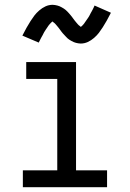

<svg xmlns="http://www.w3.org/2000/svg" viewBox="-20 -778 540 798"><path d="M75 0V-70H218V-450H89V-520H296V-70H425V0ZM315 -597Q310 -597 305 -598Q300 -599 295.5 -600Q291 -601 286.5 -603Q282 -605 277.5 -607.5Q273 -610 269 -612.5Q265 -615 261.5 -618Q258 -621 254.5 -625Q251 -629 247.5 -632.5Q244 -636 241 -639.5Q238 -643 235 -647Q232 -651 229.5 -654.5Q227 -658 223.5 -662.5Q220 -667 216.5 -671Q213 -675 210 -678.5Q207 -682 202.5 -685Q198 -688 198 -690H200L197 -688Q194 -686 191.5 -683Q189 -680 186.5 -677.5Q184 -675 183 -673.5Q182 -672 180.5 -670Q179 -668 177.5 -665.5Q176 -663 174.5 -661Q173 -659 171 -656Q169 -653 167.5 -650.5Q166 -648 164 -645Q162 -642 160.5 -638.5Q159 -635 157 -631.5Q155 -628 153 -624.5Q151 -621 149 -617Q147 -613 145 -609Q143 -605 141 -601L73 -630Q82 -648 90.5 -663Q99 -678 107 -690.5Q115 -703 123 -713.5Q131 -724 143 -734.5Q155 -745 169 -751.5Q183 -758 199 -758Q204 -758 209 -757Q214 -756 218.5 -755Q223 -754 227.5 -752Q232 -750 236.5 -747.5Q241 -745 245 -742.5Q249 -740 252.5 -737Q256 -734 259.5 -730.5Q263 -727 266.5 -723Q270 -719 273 -715.5Q276 -712 279 -708Q282 -704 284.5 -700.5Q287 -697 290.5 -692.5Q294 -688 297.5 -684Q301 -680 304 -676.5Q307 -673 311.5 -670Q316 -667 316 -665H314L317 -667Q320 -669 322.5 -672Q325 -675 327.5 -677.5Q330 -680 331 -682Q332 -684 333.5 -686Q335 -688 336.5 -690Q338 -692 339.5 -694.5Q341 -697 343 -699.5Q345 -702 346.5 -704.5Q348 -707 350 -710Q352 -713 353.5 -716.5Q355 -720 357 -723.5Q359 -727 361 -730.5Q363 -734 365 -738Q367 -742 369 -746Q371 -750 373 -755L441 -725Q432 -707 423.5 -692Q415 -677 407 -664.5Q399 -652 391 -641.5Q383 -631 371 -620.5Q359 -610 345 -603.5Q331 -597 315 -597Z"/></svg>

Font: Iosevka Fuck
Style: Regular
Weight: 400
Monospace: yes
Designer: Belleve Invis
Foundry: Belleve Invis
Version: Version 28.0.7; ttfautohint (v1.8.3)